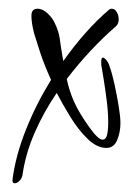

<svg xmlns="http://www.w3.org/2000/svg" viewBox="-20 -340 308 440"><path d="M14 80Q7 80 9 69Q16 16 39.5 -43Q63 -102 97 -157Q81 -192 71.5 -221.5Q62 -251 58 -264Q52 -288 52 -304Q52 -320 66 -320Q78 -320 89.5 -309Q101 -298 106 -286Q115 -267 117 -251Q119 -235 122 -218L125 -200Q149 -234 175.5 -264Q202 -294 229 -317Q232 -320 236 -320Q243 -320 247.5 -312.5Q252 -305 252 -295Q252 -286 246 -280Q217 -255 188 -224Q159 -193 133 -159Q138 -134 149 -108.5Q160 -83 185 -48Q205 -20 215 -20Q223 -20 225.5 -31.5Q228 -43 228 -60Q228 -83 224.5 -110Q221 -137 217.5 -159Q214 -181 213 -186Q212 -190 212 -193.5Q212 -197 212 -199Q212 -208 216 -208Q219 -208 224 -202Q229 -196 231 -188Q237 -172 242.5 -146.5Q248 -121 252 -96.5Q256 -72 256 -58Q256 -37 248.5 -19Q241 -1 224 -1Q202 -1 180.5 -22Q159 -43 141 -72.5Q123 -102 110 -127Q80 -83 59.5 -36Q39 11 32 58Q31 68 25 74Q19 80 14 80Z"/></svg>

Font: Inspiration
Style: Regular
Weight: 400
Designer: Robert E. Leuschke
Foundry: Robert E. Leuschke
Version: Version 2.010; ttfautohint (v1.8.3)